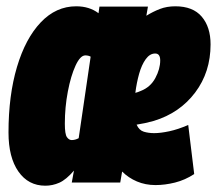

<svg xmlns="http://www.w3.org/2000/svg" viewBox="-20 -580 689 610"><path d="M124 10Q70 10 38.5 -35Q7 -80 7 -159Q7 -277 34 -367.5Q61 -458 109.5 -509Q158 -560 222 -560Q264 -560 293 -538L296 -559H450L445 -530Q466 -543 488 -551.5Q510 -560 537 -560Q593 -560 621 -527Q649 -494 649 -439Q649 -351 600 -286Q551 -221 469 -196Q441 -188 414 -184Q422 -166 437 -161.5Q452 -157 470 -157Q490 -157 518 -163Q546 -169 578 -183L597 -27Q568 -8 536 0Q504 8 474 8Q442 8 415 -3.5Q388 -15 368 -35L362 0H208L215 -38Q190 -9 168.5 0.5Q147 10 124 10ZM473 -410Q456 -410 443 -392Q430 -374 422 -345.5Q414 -317 410 -285Q418 -287 427 -291Q458 -303 473.5 -332Q489 -361 489 -388Q489 -410 473 -410ZM208 -135Q219 -135 230 -141L268 -400Q261 -404 251 -404Q235 -404 220 -371.5Q205 -339 195.5 -289Q186 -239 186 -187Q186 -154 192.5 -144.5Q199 -135 208 -135Z"/></svg>

Font: Georama Condensed Black
Style: Italic
Weight: 900
Width: 3
Italic angle: -9°
Designer: Jean-Baptiste Levee
Foundry: Production Type
Version: Version 1.000